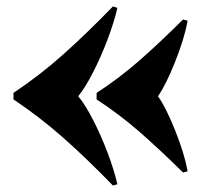

<svg xmlns="http://www.w3.org/2000/svg" viewBox="-20 -555 654 591"><path d="M220.7 -258.8Q242.2 -233.4 266.8 -185.3Q291.5 -137.2 311.8 -83.3Q332 -29.3 341.3 12.2L327.6 16.1Q247.1 -66.9 174.8 -130.9Q102.5 -194.8 21.5 -249V-269Q102.1 -322.8 174.1 -387Q246.1 -451.2 327.6 -535.2L341.3 -530.8Q332 -489.3 311.8 -435.3Q291.5 -381.3 266.8 -333Q242.2 -284.7 220.7 -258.8ZM466.3 -258.8Q490.7 -224.6 519.3 -153.1Q547.9 -81.5 557.6 -27.8L543.5 -23.9Q469.7 -96.7 408 -150.4Q346.2 -204.1 277.3 -249V-269Q345.7 -313.5 407 -366.9Q468.3 -420.4 543.5 -495.1L557.6 -491.2Q547.9 -437.5 519.3 -365.5Q490.7 -293.5 466.3 -258.8Z"/></svg>

Font: TypoPRO Playfair Display
Style: Regular
Weight: 900
Designer: Claus Eggers Sørensen
Foundry: Claus Eggers Sørensen
Version: Version 1.004;PS 001.004;hotconv 1.0.70;makeotf.lib2.5.58329